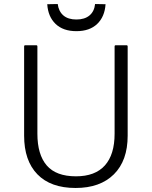

<svg xmlns="http://www.w3.org/2000/svg" viewBox="-20 -1000 755 955"><path d="M356 -65Q232 -65 166 -133Q100 -201 100 -325V-769Q100 -775 106 -775H160Q166 -775 166 -769V-335Q166 -231 212.5 -177Q259 -123 358 -123Q453 -123 501.5 -177Q550 -231 550 -335V-769Q550 -775 556 -775H609Q615 -775 615 -769V-325Q615 -201 546.5 -133Q478 -65 356 -65ZM360 -845Q294 -845 256.5 -881Q219 -917 215 -979L267 -980Q272 -943 295.5 -923Q319 -903 360 -903Q401 -903 425 -923Q449 -943 453 -980L505 -979Q501 -917 463.5 -881Q426 -845 360 -845Z"/></svg>

Font: Gowun Dodum
Style: Regular
Weight: 400
Designer: Yanghee Ryu
Foundry: Yanghee Ryu
Version: Version 2.000